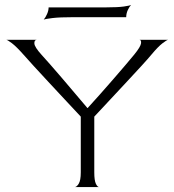

<svg xmlns="http://www.w3.org/2000/svg" viewBox="-20 -762 710 782"><path d="M284 0Q292 0 300.5 -13.5Q309 -27 309 -60V-287Q280 -318 245.5 -355Q211 -392 177.5 -428Q144 -464 117.5 -493Q91 -522 77 -538Q47 -572 28.5 -586Q10 -600 5 -600H130Q119 -599 120 -584.5Q121 -570 150 -538Q162 -525 184 -500Q206 -475 232.5 -444Q259 -413 286 -381Q313 -349 336 -322H337Q360 -347 387 -377.5Q414 -408 441 -439Q468 -470 490.5 -496.5Q513 -523 527 -540Q553 -572 554.5 -586Q556 -600 547 -600H665Q659 -599 641.5 -585.5Q624 -572 598 -541Q584 -524 557 -494.5Q530 -465 496 -428.5Q462 -392 427.5 -355Q393 -318 364 -287V-60Q364 -27 370.5 -13.5Q377 0 384 0ZM158 -682Q165 -690 171.5 -704.5Q178 -719 178 -732H414Q460 -732 484.5 -735.5Q509 -739 514 -742Q507 -735 500.5 -721Q494 -707 494 -692H278Q223 -692 194 -688.5Q165 -685 158 -682Z"/></svg>

Font: Red Rose Light
Style: Regular
Weight: 300
Designer: Jaikishan Patel
Version: Version 1.001; ttfautohint (v1.8.3)